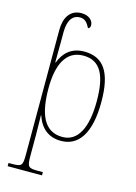

<svg xmlns="http://www.w3.org/2000/svg" viewBox="-146 -840 817 1156"><g transform="rotate(15 263.0 -262.5)"><path d="M22 240H236V220H207C145 220 138 215 138 143V13C138 -50 136 -88 136 -108H138C163 -33 213 10 292 10C399 10 467 -80 467 -279C467 -463 411 -546 290 -546C209 -546 163 -500 140 -438H137C137 -478 138 -518 138 -558V-626C138 -705 169 -738 211 -738C243 -738 258 -719 274 -688C282 -689 288 -697 288 -709C288 -735 264 -765 214 -765C142 -765 110 -708 110 -632V143C110 215 104 220 41 220H22ZM294 -15C178 -15 138 -119 138 -278C138 -422 182 -521 291 -521C397 -521 439 -439 439 -276C439 -111 390 -15 294 -15Z"/></g></svg>

Font: Noto Serif SemiCondensed Thin
Style: Regular
Weight: 100
Width: 4
Designer: Monotype Design Team
Foundry: Monotype Imaging Inc.
Version: Version 2.015